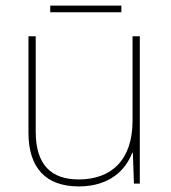

<svg xmlns="http://www.w3.org/2000/svg" viewBox="-20 -658 613 688"><path d="M415 -638H160V-614H415ZM481 -528H455V-226C455 -82 377 -15 262 -15C163 -15 108 -68 108 -186V-528H82V-182C82 -57 144 10 262 10C374 10 431 -50 454 -111H456L460 0H481Z"/></svg>

Font: Noto Sans Telugu Thin
Style: Regular
Weight: 100
Designer: Jelle Bosma - Monotype Design Team
Foundry: Monotype Imaging Inc.
Version: Version 2.005